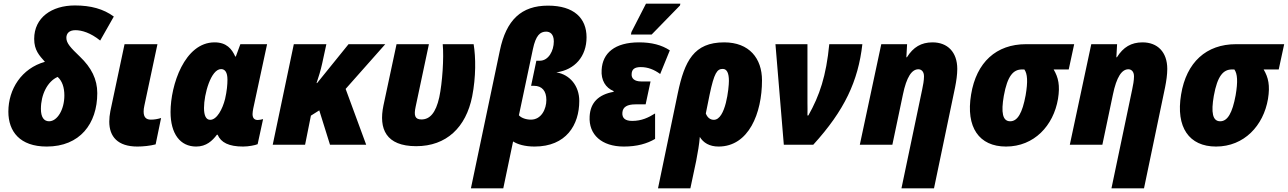

<svg xmlns="http://www.w3.org/2000/svg" viewBox="-20 -796 7083 1056"><path d="M237 10C419 10 515 -115 515 -284C515 -360 483 -424 419 -485C369 -533 345 -558 345 -588C345 -611 359 -630 395 -630C429 -630 478 -616 531 -573L606 -705C549 -747 479 -766 392 -766C264 -766 168 -699 168 -582C168 -520 196 -491 227 -456C99 -420 26 -306 26 -182C26 -73 89 10 237 10ZM250 -129C222 -129 205 -151 205 -197C205 -276 241 -348 297 -373C322 -351 334 -315 334 -271C334 -193 295 -129 250 -129Z M736 10C766 10 807 6 836 -2L866 -147C846 -141 829 -138 810 -138C786 -138 770 -149 770 -182C770 -192 771 -202 774 -215L846 -553H665L587 -185C583 -164 581 -145 581 -127C581 -45 627 10 736 10Z M1059 10C1115 10 1148 -22 1173 -55H1177C1195 -12 1239 10 1317 10C1347 10 1383 3 1397 -3L1427 -141C1420 -139 1407 -136 1398 -136C1376 -136 1369 -150 1369 -169C1369 -178 1371 -189 1373 -200L1449 -553H1302L1277 -485H1274C1255 -527 1226 -563 1160 -563C995 -563 918 -328 918 -180C918 -60 971 10 1059 10ZM1136 -137C1113 -137 1102 -161 1102 -202C1102 -278 1140 -416 1196 -416C1217 -416 1231 -399 1231 -358C1231 -331 1228 -296 1218 -252C1204 -196 1173 -137 1136 -137Z M1480 0H1658L1690 -160L1736 -189L1795 0H1994L1881 -307L2099 -553H1897L1724 -339H1721C1732 -371 1744 -410 1752 -447L1775 -553H1596Z M2269 8C2435 8 2543 -95 2577 -266C2598 -373 2597 -481 2585 -553H2415C2422 -477 2413 -341 2396 -261C2377 -175 2344 -139 2298 -139C2261 -139 2256 -162 2266 -209L2339 -553H2161L2089 -216C2062 -87 2103 8 2269 8Z M2570 240H2748L2802 -18C2827 -2 2867 10 2920 10C3094 10 3166 -109 3166 -241C3166 -324 3114 -386 3040 -398C3142 -412 3206 -486 3206 -591C3206 -696 3137 -765 2994 -765C2848 -765 2764 -687 2729 -517ZM2900 -138C2874 -138 2847 -147 2834 -162L2911 -526C2927 -602 2951 -622 2984 -622C3004 -622 3026 -610 3026 -568C3026 -517 2997 -462 2949 -462H2930L2901 -324H2917C2961 -324 2985 -296 2985 -246C2985 -197 2958 -138 2900 -138Z M3450 -606H3564L3720 -766L3722 -776H3533L3453 -620ZM3411 10C3484 10 3539 -6 3583 -32V-172C3546 -149 3509 -131 3457 -131C3419 -131 3401 -146 3403 -176C3405 -208 3430 -222 3475 -222H3531L3558 -348H3507C3469 -348 3452 -365 3454 -389C3455 -414 3469 -427 3504 -427C3544 -427 3578 -413 3611 -389L3664 -519C3619 -549 3563 -563 3495 -563C3361 -563 3294 -504 3289 -412C3285 -354 3311 -313 3355 -295V-291C3272 -276 3227 -232 3223 -156C3217 -55 3290 10 3411 10Z M3708 -284 3599 240H3777L3809 89C3818 43 3826 -4 3829 -43C3848 -11 3882 10 3932 10C4098 10 4171 -173 4171 -354C4171 -475 4101 -563 3963 -563C3796 -563 3745 -460 3708 -284ZM3906 -137C3886 -137 3870 -150 3862 -172L3883 -276C3908 -395 3924 -417 3955 -417C3978 -417 3989 -394 3989 -351C3989 -314 3972 -137 3906 -137Z M4291 0H4453C4625 -189 4700 -350 4723 -553H4541C4524 -378 4488 -271 4426 -161H4421C4422 -184 4421 -210 4421 -230V-553H4245Z M5052 -304 4938 240H5117L5233 -316C5240 -351 5245 -386 5245 -417C5245 -510 5191 -563 5109 -563C5047 -563 5003 -537 4968 -481H4965L4969 -553H4827L4709 0H4888L4946 -276C4966 -373 4995 -415 5031 -415C5048 -415 5062 -402 5062 -376C5062 -355 5057 -326 5052 -304Z M5513 10C5668 10 5774 -105 5799 -252C5811 -326 5801 -370 5775 -414H5858L5888 -553H5623C5460 -553 5350 -454 5321 -276C5291 -96 5365 10 5513 10ZM5536 -129C5494 -129 5485 -177 5501 -269C5521 -379 5553 -414 5601 -414H5614C5631 -390 5634 -348 5621 -272C5603 -175 5577 -129 5536 -129Z M6207 -304 6093 240H6272L6388 -316C6395 -351 6400 -386 6400 -417C6400 -510 6346 -563 6264 -563C6202 -563 6158 -537 6123 -481H6120L6124 -553H5982L5864 0H6043L6101 -276C6121 -373 6150 -415 6186 -415C6203 -415 6217 -402 6217 -376C6217 -355 6212 -326 6207 -304Z M6668 10C6823 10 6929 -105 6954 -252C6966 -326 6956 -370 6930 -414H7013L7043 -553H6778C6615 -553 6505 -454 6476 -276C6446 -96 6520 10 6668 10ZM6691 -129C6649 -129 6640 -177 6656 -269C6676 -379 6708 -414 6756 -414H6769C6786 -390 6789 -348 6776 -272C6758 -175 6732 -129 6691 -129Z"/></svg>

Font: Noto Sans SemiCondensed Black
Style: Italic
Weight: 900
Width: 4
Italic angle: -12°
Designer: Monotype Design Team
Foundry: Monotype Imaging Inc.
Version: Version 2.013